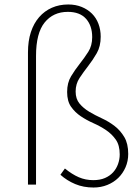

<svg xmlns="http://www.w3.org/2000/svg" viewBox="-20 -825 626 858"><path d="M398 13Q431 13 459.5 1.5Q488 -10 508.5 -30Q529 -50 541 -77.5Q553 -105 553 -137Q553 -183 535.5 -212.5Q518 -242 492 -262Q466 -282 435.5 -296Q405 -310 379 -325.5Q353 -341 335.5 -362Q318 -383 318 -416Q318 -450 335.5 -476.5Q353 -503 374 -530Q395 -557 412.5 -587.5Q430 -618 430 -661Q430 -692 420 -718.5Q410 -745 391 -764Q372 -783 345 -794Q318 -805 285 -805Q245 -805 212 -790.5Q179 -776 155 -748.5Q131 -721 118 -681.5Q105 -642 105 -591V0H141V-575Q141 -677 179.5 -724.5Q218 -772 283 -772Q337 -772 364.5 -741Q392 -710 392 -659Q392 -621 374.5 -593.5Q357 -566 336 -539.5Q315 -513 297.5 -484Q280 -455 280 -414Q280 -373 297.5 -348Q315 -323 341 -305.5Q367 -288 397.5 -274.5Q428 -261 454 -243.5Q480 -226 497.5 -201Q515 -176 515 -135Q515 -113 507.5 -92Q500 -71 485.5 -55Q471 -39 449 -29.5Q427 -20 397 -20Q362 -20 332 -33Q302 -46 270 -72L250 -44Q279 -18 316 -2.5Q353 13 398 13Z"/></svg>

Font: Spoqa Han Sans Neo Thin
Style: Regular
Weight: 100
Designer: [Spoqa Han Sans Neo] Dong-huui Kim  Younghwa Kang  Yujin Lee  [Noto Sans] Ryoko NISHIZUKA  (kana & ideographs); Paul D. 
Foundry: Spoqa (http://www.spoqa-han-sans.com)
Version: Version 1.100;hotconv 1.0.109;makeotfexe 2.5.65596